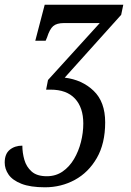

<svg xmlns="http://www.w3.org/2000/svg" viewBox="-63 -556 555 816"><path d="M128 240Q66 240 28 225Q-10 210 -26.5 186Q-43 162 -43 135Q-43 98 -21.5 80.5Q0 63 32 63Q32 93 40.5 123Q49 153 71.5 173Q94 193 136 193Q174 193 203 173Q232 153 251.5 120Q271 87 281 47.5Q291 8 291 -31Q291 -99 255.5 -137Q220 -175 152 -175H133L141 -216L361 -458H209Q178 -458 163 -445Q148 -432 137 -397L131 -383H87L127 -536H461L452 -493L212 -226Q286 -217 335 -170Q384 -123 384 -36Q384 54 348.5 115.5Q313 177 255 208.5Q197 240 128 240Z"/></svg>

Font: Noto Serif Condensed
Style: Italic
Weight: 400
Width: 3
Italic angle: -12°
Designer: Monotype Design Team
Foundry: Monotype Imaging Inc.
Version: Version 2.014; ttfautohint (v1.8.4.7-5d5b)